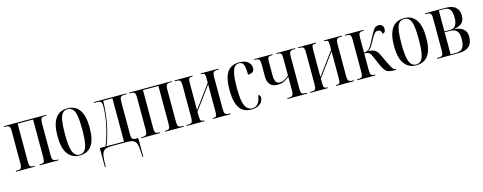

<svg xmlns="http://www.w3.org/2000/svg" viewBox="-30 -1260 5492 2184"><g transform="rotate(-15 2716.5 -167.5)"><path d="M17 0V-10H30Q66 -10 77.5 -22Q89 -34 89 -81V-455Q89 -502 77.5 -514Q66 -526 30 -526H17V-536H518V-527H505Q469 -527 457 -515Q445 -503 445 -456V-81Q445 -35 457.5 -22.5Q470 -10 508 -10H518V0H296V-10H304Q339 -10 348.5 -22.5Q358 -35 358 -81V-523H176V-81Q176 -50 180 -34.5Q184 -19 196.5 -14.5Q209 -10 233 -10H238V0Z M766 10Q677 10 627 -58Q577 -126 577 -268Q577 -545 768 -545Q860 -545 908 -476Q956 -407 956 -268Q956 -125 908 -57.5Q860 10 766 10ZM767 0Q824 0 846.5 -61.5Q869 -123 869 -268Q869 -367 859.5 -425.5Q850 -484 827.5 -509.5Q805 -535 766 -535Q729 -535 706.5 -509.5Q684 -484 674.5 -425.5Q665 -367 665 -268Q665 -122 689 -61Q713 0 767 0Z M1007 210V-13H1074Q1095 -62 1112 -119.5Q1129 -177 1142 -235Q1155 -295 1162 -353.5Q1169 -412 1169 -458Q1169 -501 1157 -513.5Q1145 -526 1111 -526H1075V-536H1458V-526H1437Q1400 -526 1389.5 -512Q1379 -498 1379 -451V-83Q1379 -52 1383 -36.5Q1387 -21 1399.5 -15.5Q1412 -10 1438 -10H1459V210H1449L1447 147Q1445 88 1434.5 56.5Q1424 25 1398 12.5Q1372 0 1323 0H1143Q1096 0 1070 11.5Q1044 23 1032.5 53Q1021 83 1019 141L1017 210ZM1086 -13H1292V-523H1184Q1180 -378 1155 -251Q1130 -124 1086 -13Z M1493 0V-10H1506Q1542 -10 1553.5 -22Q1565 -34 1565 -81V-455Q1565 -502 1553.5 -514Q1542 -526 1506 -526H1493V-536H1994V-527H1981Q1945 -527 1933 -515Q1921 -503 1921 -456V-81Q1921 -35 1933.5 -22.5Q1946 -10 1984 -10H1994V0H1772V-10H1780Q1815 -10 1824.5 -22.5Q1834 -35 1834 -81V-523H1652V-81Q1652 -50 1656 -34.5Q1660 -19 1672.5 -14.5Q1685 -10 1709 -10H1714V0Z M2028 0V-10H2040Q2065 -10 2078 -14.5Q2091 -19 2096 -35Q2101 -51 2101 -83V-453Q2101 -486 2096 -501.5Q2091 -517 2078 -521.5Q2065 -526 2040 -526H2028V-536H2238V-526H2231Q2203 -526 2195 -515Q2187 -504 2187 -462V-143L2385 -413V-463Q2385 -504 2377.5 -515Q2370 -526 2345 -526H2335V-536H2545V-526H2535Q2510 -526 2496 -521.5Q2482 -517 2477 -501.5Q2472 -486 2472 -453V-84Q2472 -36 2484.5 -23Q2497 -10 2535 -10H2545V0H2335V-10H2346Q2371 -10 2378 -22.5Q2385 -35 2385 -78V-394L2187 -125V-76Q2187 -33 2195.5 -21.5Q2204 -10 2230 -10H2236V0Z M2784 10Q2731 10 2690 -15.5Q2649 -41 2626 -102Q2603 -163 2603 -268Q2603 -375 2626 -435Q2649 -495 2690.5 -520Q2732 -545 2786 -545Q2860 -545 2893.5 -514Q2927 -483 2927 -442Q2927 -417 2911 -400Q2895 -383 2852 -383Q2852 -469 2837.5 -502Q2823 -535 2785 -535Q2754 -535 2733 -512.5Q2712 -490 2701 -432.5Q2690 -375 2690 -269Q2690 -169 2702 -110.5Q2714 -52 2739 -26.5Q2764 -1 2801 -1Q2888 -1 2903 -129Q2917 -125 2922.5 -115.5Q2928 -106 2928 -92Q2928 -71 2914.5 -47.5Q2901 -24 2869.5 -7Q2838 10 2784 10Z M3214 0V-10H3223Q3249 -10 3263 -14.5Q3277 -19 3282.5 -34.5Q3288 -50 3288 -82V-242Q3257 -216 3225 -200.5Q3193 -185 3147 -185Q3090 -185 3061 -218Q3032 -251 3032 -312V-453Q3032 -498 3021.5 -512Q3011 -526 2973 -526H2965V-536H3180V-526H3171Q3148 -526 3137 -521Q3126 -516 3122.5 -501.5Q3119 -487 3119 -456V-299Q3119 -250 3134 -227Q3149 -204 3181 -204Q3208 -204 3232.5 -216Q3257 -228 3288 -256V-455Q3288 -502 3278.5 -514Q3269 -526 3235 -526H3226V-536H3446V-526H3431Q3397 -526 3385.5 -513Q3374 -500 3374 -453V-82Q3374 -36 3385.5 -23Q3397 -10 3434 -10H3447V0Z M3481 0V-10H3493Q3518 -10 3531 -14.5Q3544 -19 3549 -35Q3554 -51 3554 -83V-453Q3554 -486 3549 -501.5Q3544 -517 3531 -521.5Q3518 -526 3493 -526H3481V-536H3691V-526H3684Q3656 -526 3648 -515Q3640 -504 3640 -462V-143L3838 -413V-463Q3838 -504 3830.5 -515Q3823 -526 3798 -526H3788V-536H3998V-526H3988Q3963 -526 3949 -521.5Q3935 -517 3930 -501.5Q3925 -486 3925 -453V-84Q3925 -36 3937.5 -23Q3950 -10 3988 -10H3998V0H3788V-10H3799Q3824 -10 3831 -22.5Q3838 -35 3838 -78V-394L3640 -125V-76Q3640 -33 3648.5 -21.5Q3657 -10 3683 -10H3689V0Z M4036 0V-10H4041Q4068 -10 4081.5 -15Q4095 -20 4099.5 -35.5Q4104 -51 4104 -81V-455Q4104 -486 4099.5 -501Q4095 -516 4080.5 -521Q4066 -526 4036 -526H4032V-536H4253V-526H4250Q4212 -526 4201.5 -513.5Q4191 -501 4191 -455V-284Q4215 -284 4231.5 -293Q4248 -302 4258 -314Q4272 -331 4288.5 -360.5Q4305 -390 4325 -430Q4353 -484 4373 -513Q4393 -542 4430 -542Q4459 -542 4473 -525Q4487 -508 4487 -485Q4487 -460 4476 -448.5Q4465 -437 4451 -435Q4448 -484 4406 -484Q4381 -484 4363 -461Q4345 -438 4321 -393Q4302 -357 4285 -330.5Q4268 -304 4241 -288Q4299 -286 4324 -266.5Q4349 -247 4368 -207L4411 -114Q4432 -72 4444.5 -49.5Q4457 -27 4467 -18.5Q4477 -10 4489 -10H4494V0H4472Q4433 0 4407.5 -7.5Q4382 -15 4364 -37Q4346 -59 4327 -102L4288 -191Q4273 -228 4261.5 -245.5Q4250 -263 4234.5 -268.5Q4219 -274 4191 -274V-81Q4191 -35 4201 -22.5Q4211 -10 4246 -10H4249V0Z M4729 10Q4640 10 4590 -58Q4540 -126 4540 -268Q4540 -545 4731 -545Q4823 -545 4871 -476Q4919 -407 4919 -268Q4919 -125 4871 -57.5Q4823 10 4729 10ZM4730 0Q4787 0 4809.5 -61.5Q4832 -123 4832 -268Q4832 -367 4822.5 -425.5Q4813 -484 4790.5 -509.5Q4768 -535 4729 -535Q4692 -535 4669.5 -509.5Q4647 -484 4637.5 -425.5Q4628 -367 4628 -268Q4628 -122 4652 -61Q4676 0 4730 0Z M4978 0V-10H4990Q5015 -10 5028 -14.5Q5041 -19 5046 -34Q5051 -49 5051 -81V-454Q5051 -501 5038.5 -513.5Q5026 -526 4990 -526H4978V-536H5216Q5300 -536 5337.5 -500.5Q5375 -465 5375 -403Q5375 -346 5344 -316.5Q5313 -287 5251 -278V-276Q5394 -265 5394 -149Q5394 0 5230 0ZM5203 -280Q5250 -280 5270 -313.5Q5290 -347 5290 -400Q5290 -465 5269 -495.5Q5248 -526 5201 -526H5137V-280ZM5205 -10Q5259 -10 5282 -44.5Q5305 -79 5305 -153Q5305 -270 5203 -270H5137V-10Z"/></g></svg>

Font: Noto Serif Display ExtraCondensed
Style: Regular
Weight: 400
Width: 2
Designer: Monotype Design Team
Foundry: Monotype Imaging Inc.
Version: Version 2.009